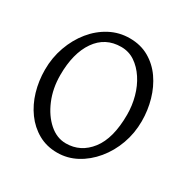

<svg xmlns="http://www.w3.org/2000/svg" viewBox="-148 -764 898 914"><g transform="rotate(30 300.5 -307.5)"><path d="M35 -299Q35 -365 56.5 -425Q78 -485 115.5 -531Q153 -577 203 -603.5Q253 -630 311 -630Q371 -630 417 -603.5Q463 -577 494 -532.5Q525 -488 541 -432Q557 -376 557 -316Q557 -250 535.5 -190.5Q514 -131 475.5 -84.5Q437 -38 387.5 -11.5Q338 15 282 15Q224 15 178 -11Q132 -37 100 -81Q68 -125 51.5 -181Q35 -237 35 -299ZM481 -308Q481 -358 468 -405.5Q455 -453 430 -491Q405 -529 371.5 -551.5Q338 -574 296 -574Q209 -574 160 -503.5Q111 -433 111 -313Q111 -240 136.5 -179Q162 -118 204 -81Q246 -44 296 -44Q377 -44 429 -111Q481 -178 481 -308Z"/></g></svg>

Font: ChillKai
Style: Regular
Weight: 400
Designer: ChillType
Foundry: 寒蝉字型
Version: Version 2.000